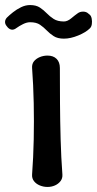

<svg xmlns="http://www.w3.org/2000/svg" viewBox="-62 -730 384 760"><path d="M126 10Q110 10 95.5 4Q81 -2 72.5 -13Q64 -24 65 -39Q70 -106 71.5 -178Q73 -250 71.5 -322Q70 -394 65 -461Q64 -477 72.5 -487.5Q81 -498 95.5 -504Q110 -510 126 -510Q149 -510 162 -497Q175 -484 175 -461Q175 -394 175.5 -322Q176 -250 178 -178Q180 -106 185 -39Q186 -24 177.5 -13Q169 -2 155.5 4Q142 10 126 10ZM-35 -626Q-42 -634 -42 -643Q-42 -652 -35 -660Q-25 -670 -10.5 -681.5Q4 -693 21.5 -701.5Q39 -710 57 -710Q81 -710 96 -700Q111 -690 123 -677.5Q135 -665 150.5 -655Q166 -645 191 -645Q205 -645 220 -657.5Q235 -670 245 -677Q254 -684 267 -684Q280 -684 288 -676L293 -672Q299 -667 301 -656Q303 -645 301.5 -634.5Q300 -624 294 -618Q278 -602 247.5 -589.5Q217 -577 191 -577Q166 -577 150.5 -587Q135 -597 123 -609.5Q111 -622 96.5 -632Q82 -642 57 -642Q44 -642 29 -634.5Q14 -627 3 -619Q-6 -612 -14.5 -612.5Q-23 -613 -31 -621Z"/></svg>

Font: Winky Sans
Style: Regular
Weight: 400
Designer: Simon Atzbach
Foundry: typofactur
Version: Version 1.205